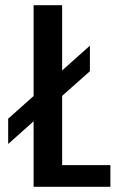

<svg xmlns="http://www.w3.org/2000/svg" viewBox="-20 -720 490 740"><path d="M219.5 -83.5H405.5V0H109.5V-252.5L11.5 -165V-262.5L109.5 -350V-700H219.5V-448.5L326.5 -544V-445.5L219.5 -350.5Z"/></svg>

Font: League Mono Condensed Medium
Style: Regular
Weight: 500
Width: 1
Designer: Tyler Finck
Foundry: The League of Moveable Type / Tyler Finck
Version: Version 2.210